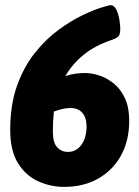

<svg xmlns="http://www.w3.org/2000/svg" viewBox="-20 -724 543 752"><path d="M231 8Q179 8 130.5 -13.5Q82 -35 51 -84Q20 -133 20 -215Q20 -314 47 -389Q74 -464 117.5 -518Q161 -572 210.5 -608Q260 -644 304.5 -665Q349 -686 379 -695Q409 -704 412 -704Q427 -704 435.5 -686.5Q444 -669 447.5 -647.5Q451 -626 451 -612Q451 -591 445 -583Q439 -575 416 -567Q351 -545 307 -509Q263 -473 236 -426Q257 -433 276 -435.5Q295 -438 313 -438Q339 -438 368.5 -428.5Q398 -419 425 -397.5Q452 -376 469 -340Q486 -304 486 -250Q486 -173 454 -115Q422 -57 364.5 -24.5Q307 8 231 8ZM187 -209Q187 -165 204 -147Q221 -129 246 -129Q279 -129 299 -157Q319 -185 319 -230Q319 -263 302.5 -282Q286 -301 256 -301Q240 -301 223.5 -297Q207 -293 191 -287Q187 -250 187 -209Z"/></svg>

Font: Asap Semi Condensed Semi Condensed Black
Style: Italic
Weight: 900
Width: 4
Italic angle: -6°
Designer: Pablo Cosgaya
Foundry: Omnibus-Type
Version: Version 3.001; ttfautohint (v1.8.4.7-5d5b)